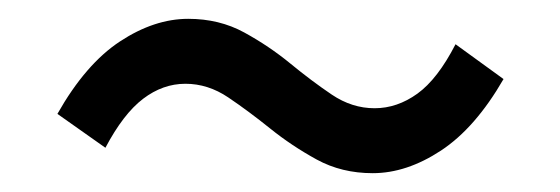

<svg xmlns="http://www.w3.org/2000/svg" viewBox="-20 -471 595 204"><path d="M376 -287Q343 -287 316.5 -301.5Q290 -316 267 -334.5Q244 -353 222.5 -367.5Q201 -382 177 -382Q153 -382 132 -366Q111 -350 92 -314L41 -350Q71 -403 107.5 -427Q144 -451 180 -451Q213 -451 239.5 -436.5Q266 -422 288.5 -403.5Q311 -385 332.5 -370.5Q354 -356 378 -356Q402 -356 423.5 -371.5Q445 -387 464 -424L515 -387Q485 -335 448.5 -311Q412 -287 376 -287Z"/></svg>

Font: Noto Sans KR Thin
Style: Regular
Weight: 400
Version: Version 2.004-H2;hotconv 1.0.118;makeotfexe 2.5.65603